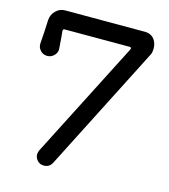

<svg xmlns="http://www.w3.org/2000/svg" viewBox="-111 -813 812 924"><g transform="rotate(15 295.0 -351.0)"><path d="M551 -691Q558 -676 558 -657Q558 -649 556.5 -640Q555 -631 550 -623L233 -1Q220 23 193 23Q173 23 160.5 9.5Q148 -4 148 -21Q148 -30 153 -42L451 -625Q452 -627 452 -630Q452 -636 444 -636H121Q112 -636 112 -627Q114 -605 116 -582.5Q118 -560 119 -540Q121 -521 106.5 -506Q92 -491 72 -491Q51 -491 37.5 -506Q24 -521 25 -540Q27 -566 29 -597Q31 -628 32 -659Q34 -687 53.5 -706Q73 -725 99 -725H496Q535 -725 551 -691Z"/></g></svg>

Font: Kiwi Maru Medium
Style: Regular
Weight: 500
Designer: Hiroki-Chan
Version: Version 1.100